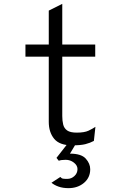

<svg xmlns="http://www.w3.org/2000/svg" viewBox="-20 -742 656 996"><path d="M354 12Q289 12 261 -22Q233 -56 233 -110V-448H112V-511H233V-687L303 -722V-511H474V-448H303V-140Q303 -115.5 307.8 -96Q312.5 -76.5 328.5 -65.2Q344.5 -54 378 -54Q418 -54 439.5 -64.2Q461 -74.5 475 -84L467 -11Q447.5 -0.5 423 5.8Q398.5 12 354 12ZM335 234Q306.5 234 284.2 226.2Q262 218.5 247 206L293 176Q299 183.5 307 184.8Q315 186 329 186Q350 186 366 171.2Q382 156.5 382 135Q382 116 363.2 101.5Q344.5 87 321 87Q296.5 87 285 92L273 77L341 -10H382L343 55Q401.5 55 424.8 80.8Q448 106.5 448 136Q448 179.5 415.5 206.8Q383 234 335 234Z"/></svg>

Font: Overpass Mono Light
Style: Regular
Weight: 300
Monospace: yes
Designer: Delve Withrington, Dave Bailey
Foundry: Delve Fonts LLC
Version: Version 4.000